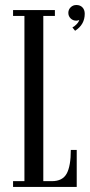

<svg xmlns="http://www.w3.org/2000/svg" viewBox="-20 -740 355 760"><path d="M277.3 -618.2 266.6 -631.3Q274.9 -635.3 283.4 -644.3Q292 -653.3 293.9 -661.6Q290 -658.2 281.7 -658.2Q268.6 -658.2 259.5 -667.2Q250.5 -676.3 250.5 -689Q250.5 -702.1 259.8 -711.2Q269 -720.2 282.2 -720.2Q297.4 -720.2 306.4 -710.7Q315.4 -701.2 315.4 -685.5Q315.4 -642.6 277.3 -618.2ZM31.7 0V-22.9H76.7V-676.8H31.7V-700.2H197.3V-676.8H151.4V-22.9H185.5Q227.5 -22.9 243.9 -52.7Q260.3 -82.5 260.3 -146.5H283.7V0Z"/></svg>

Font: Imbue
Style: Regular
Weight: 400
Designer: Tyler Finck
Foundry: Etcetera Type Company
Version: Version 0.910